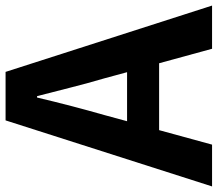

<svg xmlns="http://www.w3.org/2000/svg" viewBox="-70 -715 781 689"><g transform="rotate(-90 320.5 -370.5)"><path d="M252 -386C274 -463 296 -547 315 -628H320C341 -548 361 -463 384 -386L406 -305H230ZM-4 0H146L198 -190H438L490 0H645L407 -741H233Z"/></g></svg>

Font: Source Han Sans JP
Style: Bold
Weight: 700
Designer: Ryoko NISHIZUKA 西塚涼子 (kana, bopomofo & ideographs); Paul D. Hunt (Latin, Greek & Cyrillic); Sandoll Communications 산돌커뮤니
Foundry: Adobe
Version: Version 2.002;hotconv 1.0.116;makeotfexe 2.5.65601